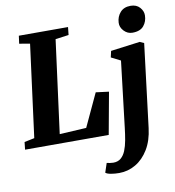

<svg xmlns="http://www.w3.org/2000/svg" viewBox="-109 -905 1147 1259"><g transform="rotate(-10 465.0 -275.5)"><path d="M0.5 0 6 -50 73 -64 153.5 -679 83 -691 90 -743H417.5L412 -691L323.5 -679L242 -61L420 -71L522 -290L608.5 -279L557.5 0ZM823 1.5Q813 83.5 778.2 140.8Q743.5 198 692.5 228Q641.5 258 582.5 258Q553.5 258 527.8 253.5Q502 249 492 240L512.5 178.5Q519.5 180.5 533 182.5Q546.5 184.5 556 184.5Q586.5 184.5 606.5 167.8Q626.5 151 638.5 121.5Q650.5 92 657.5 53.2Q664.5 14.5 669.5 -29.5L721.5 -466.5L659 -498L668.5 -540L863.5 -565.5L891 -553ZM827.5 -633Q795 -633 771.2 -658.2Q747.5 -683.5 749.5 -714Q751.5 -753.5 776 -781.2Q800.5 -809 845 -809Q884 -809 906 -784.5Q928 -760 927.5 -731Q927 -690.5 903.2 -661.8Q879.5 -633 827.5 -633Z"/></g></svg>

Font: Merriweather 24pt Black
Style: Italic
Weight: 900
Italic angle: -7.8°
Designer: Eben Sorkin
Foundry: Eben Sorkin
Version: Version 2.101